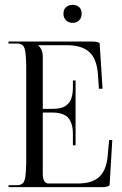

<svg xmlns="http://www.w3.org/2000/svg" viewBox="-20 -770 503 790"><path d="M15 0ZM279 -750Q295.8 -750 305.9 -740.5Q316 -731 316 -714Q316 -697.2 306 -686.6Q296 -676 279 -676Q262.2 -676 251.6 -686.5Q241 -697 241 -714Q241 -730.5 251.4 -740.2Q261.8 -750 279 -750ZM291 -172H280V-218Q280 -241.2 274.9 -257.9Q269.8 -274.5 262 -283.9Q254.2 -293.2 241.8 -298.6Q229.2 -304 217.6 -305.5Q206 -307 190 -307H156V-55Q156 -35.2 162.1 -25.1Q168.2 -15 179 -15H300Q359.5 -15 388.6 -42.4Q417.8 -69.8 423 -128L429 -194H442L431 -8Q423 0 400 0H15V-8H44Q52 -8 57.4 -8.6Q62.8 -9.2 67.8 -11.9Q72.8 -14.5 75.6 -17.8Q78.5 -21 81 -28.5Q83.5 -36 84.6 -44.2Q85.8 -52.5 86.6 -66.9Q87.5 -81.2 87.8 -96.5Q88 -111.8 88 -135V-464Q88 -487.2 87.8 -502.5Q87.5 -517.8 86.6 -532.1Q85.8 -546.5 84.6 -554.8Q83.5 -563 81 -570.5Q78.5 -578 75.6 -581.2Q72.8 -584.5 67.8 -587.1Q62.8 -589.8 57.4 -590.4Q52 -591 44 -591H15V-599H359Q383 -599 390 -592L402 -405H387L383 -463Q378.5 -527.8 347.5 -555.9Q316.5 -584 255 -584H138V-583Q156 -565 156 -540V-322H190Q201.2 -322 209.9 -322.6Q218.5 -323.2 228.4 -325.5Q238.2 -327.8 245.2 -331.5Q252.2 -335.2 259.2 -341.9Q266.2 -348.5 270.5 -357.6Q274.8 -366.8 277.4 -380Q280 -393.2 280 -410V-439H291Z"/></svg>

Font: FogtwoNo5
Style: Regular
Weight: 400
Designer: gluk (gluksza@wp.pl)
Foundry: gluk (gluksza@wp.pl)
Version: Version 0.87